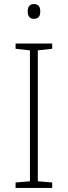

<svg xmlns="http://www.w3.org/2000/svg" viewBox="-20 -929 334 949"><path d="M147 -909C125 -909 117 -893 117 -873C117 -851 125 -836 147 -836C172 -836 179 -851 179 -873C179 -893 172 -909 147 -909ZM238 0V-27L167 -33V-680L238 -688V-714H57V-688L128 -680V-33L57 -27V0Z"/></svg>

Font: Noto Sans Ethiopic ExtraLight
Style: Regular
Weight: 200
Designer: Monotype Design Team
Foundry: Monotype Imaging Inc.
Version: Version 2.102